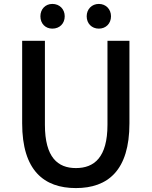

<svg xmlns="http://www.w3.org/2000/svg" viewBox="-20 -945 773 979"><path d="M367 14C530 14 640 -76 640 -316V-737H528V-309C528 -142 460 -88 367 -88C275 -88 209 -142 209 -309V-737H93V-316C93 -76 204 14 367 14ZM247 -799C284 -799 310 -825 310 -862C310 -898 284 -925 247 -925C211 -925 186 -898 186 -862C186 -825 211 -799 247 -799ZM484 -799C520 -799 546 -825 546 -862C546 -898 520 -925 484 -925C448 -925 422 -898 422 -862C422 -825 448 -799 484 -799Z"/></svg>

Font: Noto Sans TC Medium
Style: Regular
Weight: 500
Designer: Ryoko NISHIZUKA 西塚涼子 (kana, bopomofo & ideographs); Paul D. Hunt (Latin, Greek & Cyrillic); Sandoll Communications 산돌커뮤니
Foundry: Adobe
Version: Version 2.004;hotconv 1.0.118;makeotfexe 2.5.65603